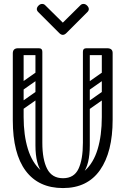

<svg xmlns="http://www.w3.org/2000/svg" viewBox="-20 -945 637 975"><path d="M300 10Q176 10 110.5 -77.5Q45 -165 45 -334V-674Q45 -700 72 -700Q100 -700 100 -676V-351Q100 -259 121.5 -189Q143 -119 187.5 -79.5Q232 -40 300 -40Q368 -40 411.5 -79Q455 -118 476 -188Q497 -258 497 -350V-674Q497 -700 524 -700Q552 -700 552 -676V-337Q552 -173 488 -81.5Q424 10 300 10ZM300 -40Q356 -40 378.5 -87.5Q401 -135 401 -220V-315H436V-207Q436 -110 402 -65.5Q368 -21 289 -21ZM300 -40 311 -21Q232 -21 196 -65.5Q160 -110 160 -207V-315H195V-220Q195 -135 219.5 -87.5Q244 -40 300 -40ZM56 -682Q56 -700 74 -700H177Q195 -700 195 -682Q195 -665 176 -665H73Q56 -665 56 -682ZM177 -554Q160 -554 160 -571V-681Q160 -698 177 -698Q195 -698 195 -682V-572Q195 -554 177 -554ZM542 -682Q542 -665 525 -665H420Q401 -665 401 -682Q401 -700 419 -700H524Q542 -700 542 -682ZM419 -554Q401 -554 401 -572V-682Q401 -698 419 -698Q436 -698 436 -681V-571Q436 -554 419 -554ZM189 -478Q194 -471 192.5 -464Q191 -457 186 -453L92 -387Q79 -378 69 -391Q58 -407 72 -416L166 -482Q179 -491 189 -478ZM189 -576Q194 -569 192.5 -562Q191 -555 186 -551L92 -485Q79 -476 69 -489Q58 -505 72 -514L166 -580Q179 -589 189 -576ZM82 -280Q64 -280 64 -298V-630Q64 -646 82 -646Q99 -646 99 -629V-297Q99 -280 82 -280ZM178 -280Q160 -280 160 -298V-630Q160 -646 178 -646Q195 -646 195 -629V-297Q195 -280 178 -280ZM526 -478Q531 -471 529.5 -464Q528 -457 523 -453L429 -387Q416 -378 406 -391Q395 -407 409 -416L503 -482Q516 -491 526 -478ZM526 -576Q531 -569 529.5 -562Q528 -555 523 -551L429 -485Q416 -476 406 -489Q395 -505 409 -514L503 -580Q516 -589 526 -576ZM419 -280Q401 -280 401 -298V-630Q401 -646 419 -646Q436 -646 436 -629V-297Q436 -280 419 -280ZM515 -280Q497 -280 497 -298V-630Q497 -646 515 -646Q532 -646 532 -629V-297Q532 -280 515 -280ZM209 -919 299 -830 389 -919Q395 -925 404 -925Q414 -925 422 -917Q431 -908 431 -899Q431 -891 424 -884L317 -777Q308 -768 299 -768Q290 -768 281 -777L174 -884Q167 -891 167 -899Q167 -908 176 -917Q184 -925 194 -925Q203 -925 209 -919Z"/></svg>

Font: Agu Display Uzo
Style: Regular
Weight: 400
Designer: Oluwaseun Badejo
Version: Version 1.103